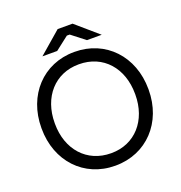

<svg xmlns="http://www.w3.org/2000/svg" viewBox="-153 -1000 1070 1138"><g transform="rotate(-20 382.5 -431.0)"><path d="M196 -749H289L374 -815H392L477 -749H570L430 -870H336ZM45 -348C45 -142 185 8 381 8H383C579 8 720 -142 720 -348V-352C720 -559 579 -709 383 -709H381C185 -709 45 -558 45 -352ZM129 -348V-352C129 -516 231 -631 381 -631H383C535 -631 636 -516 636 -352V-348C636 -185 534 -70 385 -70H383C231 -70 129 -185 129 -348Z"/></g></svg>

Font: Fixel Display Regular
Style: Regular
Weight: 400
Designer: AlfaBravo + MacPaw
Foundry: Kyrylo Tkachov, Marchela Mozhyna, Serhii Makarenko, Maria Weinstein, Zakhar Kryvoshyya
Version: Version 1.211